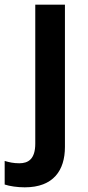

<svg xmlns="http://www.w3.org/2000/svg" viewBox="-73 -562 376 822"><path d="M33 240C156 240 205 167 205 67V-542H78V53C78 119 48 137 10 137C-15 137 -33 133 -53 127V228C-32 235 1 240 33 240Z"/></svg>

Font: Noto Sans Lao SemiBold
Style: Regular
Weight: 600
Designer: Monotype Design Team
Foundry: Monotype Imaging Inc.
Version: Version 2.003